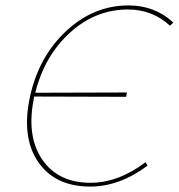

<svg xmlns="http://www.w3.org/2000/svg" viewBox="-20 -683 659 708"><path d="M452 -648Q332 -648 238 -562.5Q144 -477 110 -341L448 -342L445 -326L106 -327V-326Q76 -184 134.5 -96.5Q193 -9 314 -9Q416 -9 517 -85L524 -72Q420 5 313 5Q182 5 120 -87Q58 -179 91 -328Q123 -474 224 -568.5Q325 -663 454 -663Q551 -663 619 -600L607 -588Q542 -648 452 -648Z"/></svg>

Font: EauTestInfant Thin
Style: Italic
Weight: 250
Italic angle: -12°
Designer: Christian Thalmann (Catharsis Fonts)
Version: Version 0.001;PS 000.001;hotconv 1.0.88;makeotf.lib2.5.64775